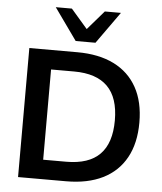

<svg xmlns="http://www.w3.org/2000/svg" viewBox="-61 -992 884 1045"><g transform="rotate(5 381.0 -469.5)"><path d="M77 0V-705H339Q457 -705 539.5 -664Q622 -623 665.5 -544.5Q709 -466 709 -353Q709 -240 665.5 -161Q622 -82 539.5 -41Q457 0 339 0ZM205 -106H331Q454 -106 514.5 -167.5Q575 -229 575 -353Q575 -477 514 -538Q453 -599 331 -599H205ZM325 -765 201 -939H289L379 -835L469 -939H557L433 -765Z"/></g></svg>

Font: Nunito Sans 12pt ExtraLight
Style: Regular
Weight: 200
Version: Version 3.101;gftools[0.9.27]